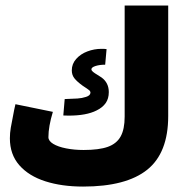

<svg xmlns="http://www.w3.org/2000/svg" viewBox="-20 -660 640 690"><path d="M15.5 -163Q15.5 -182 18.8 -201.2Q22 -220.5 31 -265.5L35.5 -285.5L170 -258Q154 -205.5 154 -167Q154 -153.5 171.2 -143Q188.5 -132.5 217.5 -126.8Q246.5 -121 280.5 -121Q335.5 -121 367.2 -132.2Q399 -143.5 413.5 -169.5Q428 -195.5 428 -241V-640H584.5V-243Q584.5 -110.5 509 -50Q433.5 10.5 278.5 10.5Q202 10.5 142.8 -8.5Q83.5 -27.5 49.5 -66.2Q15.5 -105 15.5 -163ZM305 -326Q305.5 -331.5 300.5 -335.8Q295.5 -340 277 -352Q257 -366.5 247.5 -378.5Q238 -390.5 238 -407Q238 -430.5 253.8 -448.2Q269.5 -466 294 -475.2Q318.5 -484.5 345 -484.5Q357 -484.5 363 -483.5L358 -427.5Q338 -427.5 323.2 -422.8Q308.5 -418 308.5 -411Q308.5 -406.5 314.2 -401.8Q320 -397 331 -390.5L345 -381.5Q371 -362.5 371 -329Q371 -305.5 359.8 -289.5Q348.5 -273.5 327 -263Q290.5 -244.5 227 -244.5Q214 -244.5 207.5 -245L212.5 -304Q242.5 -305 258.5 -306Q274.5 -307 289.2 -311.8Q304 -316.5 305 -326Z"/></svg>

Font: JuliaMono ExtraBold
Style: Regular
Weight: 800
Monospace: yes
Designer: cormullion
Foundry: corm
Version: Version 0.055; ttfautohint (v1.8.4)